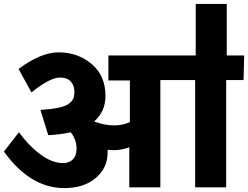

<svg xmlns="http://www.w3.org/2000/svg" viewBox="-22 -961 1270 983"><path d="M1228 -677 1225 -551H1136V-2H977V-551H799V-2H640V-207Q599 -192 560 -192Q549 -192 529 -194V-179Q529 -102 468.5 -50Q408 2 307 2Q133 2 -2 -185L75 -284Q125 -215 185 -170.5Q245 -126 301 -126Q333 -126 351.5 -145.5Q370 -165 370 -199Q370 -246 340 -284Q290 -272 225 -269L185 -398Q243 -402 279.5 -410Q316 -418 332.5 -431.5Q349 -445 354 -458Q359 -471 359 -492Q359 -523 340.5 -543.5Q322 -564 286 -564Q233 -564 139 -488L73 -608Q187 -693 278 -693Q376 -693 447 -633.5Q518 -574 518 -469Q518 -390 460 -339Q513 -319 562 -319Q607 -319 643 -336V-549H533V-677H980V-941H1139V-677Z"/></svg>

Font: Martel Sans Heavy
Style: Regular
Weight: 900
Designer: Dan Reynolds and Mathieu Réguer
Foundry: Dan Reynolds and Mathieu Réguer
Version: Version 1.001;PS 001.001;hotconv 1.0.70;makeotf.lib2.5.58329